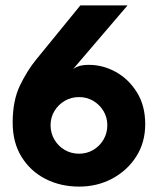

<svg xmlns="http://www.w3.org/2000/svg" viewBox="-20 -680 602 712"><path d="M310 -439.5Q362 -439.5 409.8 -413Q457.5 -386.5 488 -337.2Q518.5 -288 518.5 -219.5Q518.5 -152 485.5 -100Q452.5 -48 396.8 -18Q341 12 273.5 12Q205 12 149.2 -16.2Q93.5 -44.5 60.2 -97.8Q27 -151 27 -225Q27 -307 53.8 -362.5Q80.5 -418 114 -459L278 -660H453L249.5 -422Q255.5 -428.5 270.5 -434Q285.5 -439.5 310 -439.5ZM273 -110Q302 -110 325.8 -124Q349.5 -138 363.8 -162.2Q378 -186.5 378 -215.5Q378 -244.5 363.8 -268.2Q349.5 -292 325.8 -306Q302 -320 273 -320Q244 -320 220 -306Q196 -292 181.8 -268.2Q167.5 -244.5 167.5 -215.5Q167.5 -186.5 181.8 -162.2Q196 -138 220 -124Q244 -110 273 -110Z"/></svg>

Font: League Spartan Thin
Style: Bold
Weight: 700
Version: Version 2.002